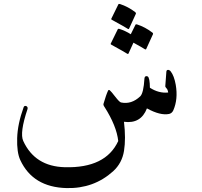

<svg xmlns="http://www.w3.org/2000/svg" viewBox="-20 -730 1032 980"><path d="M829.1 -363.3Q829.6 -373 837.4 -373.3Q845.2 -373.5 851.6 -365.2Q868.7 -343.3 877 -297.4Q889.6 -224.1 864.7 -167Q857.9 -151.9 843.3 -148.4Q797.9 -139.2 730 -176.8Q699.2 -96.7 612.8 -108.4Q623 -22.5 613 40Q603 102.5 557.6 144Q458.5 233.4 319.8 230Q147.9 225.6 83.5 86.9Q65.4 47.9 67.6 -24.9Q69.8 -97.7 100.6 -182.6Q103 -189 108.9 -189.5Q114.7 -189.9 118.7 -185.1Q122.6 -180.2 120.6 -173.8Q79.6 -51.8 98.6 -10.7Q158.2 119.6 311 123.5Q519.5 128.9 583.5 -10.3Q575.2 -86.9 513.7 -183.6Q506.3 -193.8 508.3 -200.2Q521.5 -246.1 531.7 -267.6Q534.7 -273.4 540.5 -269Q546.4 -264.6 567.9 -236.8Q589.4 -209 597.7 -207Q650.9 -195.8 695.8 -238.3Q712.9 -254.9 717.3 -329.6Q717.8 -337.9 723.1 -340.3Q728.5 -342.8 733.9 -339.8Q744.6 -333 745.1 -282.2Q790.5 -252.9 838.4 -257.8Q836.4 -272.9 829.8 -279.3Q823.2 -285.6 823.7 -291ZM584 -707.5Q585.9 -711.4 592.3 -709.5Q634.3 -695.8 670.4 -668Q675.3 -664.1 673.3 -659.2L638.7 -583.5Q636.7 -579.1 628.7 -585Q620.6 -590.8 550.8 -628.9Q546.4 -631.3 548.3 -634.8ZM671.4 -603.5Q673.3 -607.4 679.2 -605.5Q721.2 -591.8 757.3 -564Q762.7 -560.1 760.7 -555.2L726.1 -479.5Q724.1 -475.1 715.8 -481Q709 -485.8 661.1 -512.2L635.7 -456.5Q633.8 -452.1 625.5 -458Q617.2 -463.9 547.9 -502Q543.5 -504.4 545.4 -507.8L581.1 -580.6Q583 -584.5 589.4 -582.5Q620.1 -572.8 647.5 -555.2Z"/></svg>

Font: Amiri
Style: Slanted
Weight: 400
Italic angle: 9°
Designer: Khaled Hosny
Version: Version 000.107